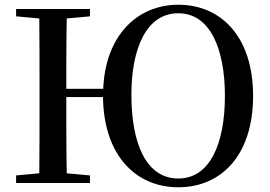

<svg xmlns="http://www.w3.org/2000/svg" viewBox="-20 -773 1141 811"><path d="M733 -19C597 -19 535 -168 535 -372C535 -566 597 -717 733 -717C868 -717 930 -566 930 -368C930 -168 868 -19 733 -19ZM733 18C913 18 1049 -115 1049 -368C1049 -620 912 -753 733 -753C560 -753 425 -623 416 -398H260C260 -499 260 -598 262 -695L360 -704V-735H48V-704L146 -695C147 -595 147 -495 147 -393V-342C147 -241 147 -140 146 -41L48 -32V0H360V-32L262 -41C260 -139 260 -240 260 -363H415C418 -116 554 18 733 18Z"/></svg>

Font: Noto Serif HK SemiBold
Style: Regular
Weight: 600
Designer: Ryoko NISHIZUKA 西塚涼子 (kana & ideographs); Frank Grießhammer (Latin, Greek & Cyrillic); Wenlong ZHANG 张文龙 (bopomofo); San
Foundry: Adobe
Version: Version 2.001;hotconv 1.1.0;makeotfexe 2.6.0